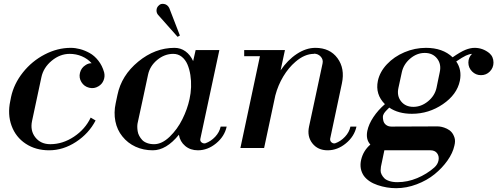

<svg xmlns="http://www.w3.org/2000/svg" viewBox="-20 -780 2621 1012"><path d="M238.8 12.2Q168 12.2 115.5 -22.5Q63 -57.1 41 -117.2Q19 -177.2 34.2 -248Q34.7 -250.5 36.1 -257.3Q37.6 -264.2 38.1 -268.1Q53.2 -338.4 100.8 -398.2Q148.4 -458 215.6 -492.9Q282.7 -527.8 353 -527.8Q377 -527.8 401.9 -521.2Q426.8 -514.6 452.1 -500.7Q477.5 -486.8 498.3 -460.4Q519 -434.1 528.8 -398.9Q534.2 -377.4 526.1 -356.9Q518.1 -336.4 499 -325.2Q476.1 -311 449.7 -317.6Q423.3 -324.2 409.2 -347.2Q395 -370.1 401.6 -396.5Q408.2 -422.9 431.2 -437Q445.3 -446.8 462.9 -446.8Q441.9 -470.2 411.6 -483.2Q381.3 -496.1 347.2 -496.1Q296.4 -496.1 252.7 -460Q209 -423.8 198.2 -373L148.9 -142.1Q138.2 -91.3 166.5 -55.7Q194.8 -20 245.1 -20Q310.5 -20 369.9 -59.6Q429.2 -99.1 458 -160.2L483.9 -145Q448.2 -76.2 380.6 -32Q313 12.2 238.8 12.2Z M785.2 12.2Q735.8 12.2 694.3 -6.8Q652.8 -25.9 625 -61Q597.2 -95.2 588.1 -140.9Q579.1 -186.5 589.8 -235.8L599.1 -279.8Q620.1 -382.3 708.5 -455.1Q796.9 -527.8 899.9 -527.8Q932.1 -527.8 957.5 -509.5Q982.9 -491.2 998 -458L1011.2 -516.1H1136.2L1036.1 -48.8Q1033.2 -36.6 1042.7 -29.3Q1052.2 -22 1063 -24.9Q1091.8 -35.2 1114.3 -59.1Q1136.7 -83 1143.1 -112.8H1174.8Q1163.6 -61 1119.1 -24.4Q1074.7 12.2 1022.9 12.2Q983.4 12.2 956.1 -10.7Q928.7 -33.7 922.9 -69.8Q856.4 12.2 785.2 12.2ZM705.1 -129.9Q703.6 -122.1 703.6 -111.8Q703.6 -101.6 705.6 -88.6Q707.5 -75.7 713.9 -64Q720.2 -52.2 729.5 -42.2Q738.8 -32.2 755.1 -26.1Q771.5 -20 792 -20Q833.5 -20 874.3 -59.3Q915 -98.6 941.4 -151.9Q967.8 -205.1 979 -257.8Q985.8 -288.1 987.1 -320.8Q988.3 -353.5 983.4 -384.8Q978.5 -416 967.8 -440.9Q957 -465.8 937.7 -481Q918.5 -496.1 893.1 -496.1Q847.2 -496.1 808.6 -464.1Q770 -432.1 760.3 -386.2Q752 -347.7 732.9 -258.1Q713.9 -168.5 705.1 -129.9ZM812 -703.1Q803.7 -714.4 805.2 -728.5Q806.6 -742.7 817.9 -752Q827.6 -762.2 845.2 -759Q862.8 -755.9 872.1 -737.8L928.2 -592.8L916 -585.9Z M1608.9 -112.8Q1619.6 -162.1 1645.8 -284.7Q1671.9 -407.2 1680.2 -445.8Q1684.6 -466.3 1670.4 -481.7Q1656.2 -497.1 1634.8 -497.1V-496.1Q1585.4 -496.1 1537.1 -454.1Q1501 -423.3 1473.1 -377Q1445.3 -330.6 1431.2 -276.9L1372.1 0H1247.1L1350.1 -483.9H1267.1V-516.1H1481.9L1459 -409.2Q1496.1 -463.9 1544.7 -495.8Q1593.3 -527.8 1642.1 -527.8Q1718.8 -527.8 1758.8 -473.4Q1798.8 -418.9 1782.2 -340.8L1720.2 -48.8Q1718.8 -36.6 1727.8 -29.3Q1736.8 -22 1747.1 -24.9Q1775.9 -35.2 1798.3 -59.1Q1820.8 -83 1827.1 -112.8H1858.9Q1847.7 -61 1803.2 -24.4Q1758.8 12.2 1707 12.2Q1655.3 12.2 1626.5 -24.4Q1597.7 -61 1608.9 -112.8Z M2067.9 211.9Q2018.6 211.9 1970.2 195.6Q1921.9 179.2 1897.9 147Q1872.6 109.9 1883.5 62.3Q1894.5 14.6 1932.1 -18.1Q1907.2 -44.9 1916 -89.8Q1923.3 -125.5 1948 -162.6Q1972.7 -199.7 2008.8 -231Q1957 -282.7 1971.7 -354Q1981.9 -401.4 2019.5 -441.4Q2057.1 -481.4 2111.8 -504.6Q2166.5 -527.8 2225.1 -527.8Q2313.5 -527.8 2365.7 -478Q2407.2 -506.8 2433.1 -517.3Q2459 -527.8 2481.9 -527.8Q2524.4 -527.8 2559.1 -500Q2581.1 -481 2581.1 -450.2Q2581.1 -422.9 2562 -403.3Q2543 -383.8 2515.1 -383.8Q2487.8 -383.8 2468.3 -403.3Q2448.7 -422.9 2448.7 -450.2Q2448.7 -477.1 2467.8 -496.1Q2453.1 -495.1 2435.3 -486.8Q2417.5 -478.5 2384.8 -456.1Q2415.5 -411.6 2403.8 -354Q2388.7 -281.7 2314.5 -231Q2240.2 -180.2 2150.9 -180.2Q2079.6 -180.2 2031.7 -212.9Q2029.8 -210.9 2023.7 -204.8Q2017.6 -198.7 2015.9 -197Q2014.2 -195.3 2009.8 -190.2Q2005.4 -185.1 2004.2 -182.6Q2002.9 -180.2 2000.7 -175.3Q1998.5 -170.4 1998.3 -166.5Q1998 -162.6 1998.3 -157.2Q1998.5 -151.9 2000 -146Q2002.9 -130.9 2014.6 -121.8Q2026.4 -112.8 2043 -112.8L2286.1 -113.8Q2296.4 -113.8 2308.6 -111.1Q2320.8 -108.4 2335.4 -101.6Q2350.1 -94.7 2360.1 -83.3Q2370.1 -71.8 2375.7 -54.2Q2381.3 -36.6 2375 -12.2Q2366.7 26.4 2338.6 66.2Q2310.5 106 2270.5 138.4Q2230.5 170.9 2176.5 191.4Q2122.6 211.9 2067.9 211.9ZM1987.8 99.1Q1986.8 107.9 1986.3 118.4Q1985.8 128.9 1991.5 139.9Q1997.1 150.9 2005.9 159.7Q2014.6 168.5 2032.5 174.3Q2050.3 180.2 2074.7 180.2Q2127.9 180.2 2178.7 158.9Q2229.5 137.7 2269 103Q2287.6 86.4 2291.5 64.7Q2295.4 43 2283.7 27.6Q2272 12.2 2249 12.2H2005.9Q1996.6 58.1 1987.8 99.1ZM2080.1 -316.9Q2070.8 -274.9 2094 -245.8Q2117.2 -216.8 2158.7 -216.8Q2200.2 -216.8 2235.8 -245.8Q2271.5 -274.9 2280.8 -316.9Q2283.2 -330.6 2289.3 -358.6Q2295.4 -386.7 2297.9 -399.9Q2307.1 -441.9 2283.9 -471.4Q2260.7 -501 2218.8 -501Q2177.2 -501 2142.3 -471.4Q2107.4 -441.9 2098.1 -399.9Z"/></svg>

Font: Fin Serif Display
Style: Italic
Weight: 400
Italic angle: -12°
Designer: J. Blake Harris
Version: Version 1.006;FEAKit 1.0